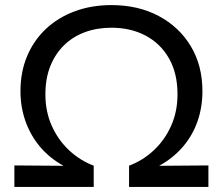

<svg xmlns="http://www.w3.org/2000/svg" viewBox="-20 -735 876 755"><path d="M36.5 0V-84.5L230 -83Q176 -112.5 138.2 -157Q100.5 -201.5 80.5 -257.5Q60.5 -313.5 60.5 -376.5Q60.5 -452 86.5 -514Q112.5 -576 160.2 -621Q208 -666 273.8 -690.5Q339.5 -715 418 -715Q523.5 -715 604.2 -672Q685 -629 730.5 -553Q776 -477 776 -376.5Q776 -313.5 756.8 -258.2Q737.5 -203 700 -158.8Q662.5 -114.5 606 -83L799.5 -84.5V0H487.5V-83.5Q542 -104 585 -144.2Q628 -184.5 653 -240.5Q678 -296.5 678 -364Q678 -447 644.5 -505.5Q611 -564 552.5 -595Q494 -626 418 -626Q361.5 -626 314 -608.5Q266.5 -591 231.8 -557Q197 -523 177.8 -474.8Q158.5 -426.5 158.5 -364Q158.5 -296.5 183.5 -240.5Q208.5 -184.5 251.5 -144.2Q294.5 -104 348.5 -83.5V0Z"/></svg>

Font: Geologica Cursive Light
Style: Regular
Weight: 300
Designer: Sindre Bremnes, Frode Helland
Foundry: Monokrom Skriftforlag AS
Version: Version 1.010;gftools[0.9.28]